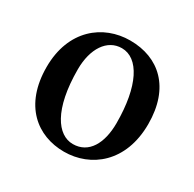

<svg xmlns="http://www.w3.org/2000/svg" viewBox="-131 -690 860 851"><g transform="rotate(30 299.5 -264.0)"><path d="M295 23C431 23 558 -74 558 -270C558 -456 452 -551 304 -551C166 -551 41 -454 41 -264C41 -68 158 23 295 23ZM166 -324C166 -430 214 -503 289 -503C375 -503 434 -393 434 -203C434 -100 393 -26 312 -26C234 -26 166 -119 166 -324Z"/></g></svg>

Font: 寒蝉锦书宋Pro Soft
Style: Regular
Weight: 700
Designer: 寒蝉锦书宋{Warren} 思源宋体{Ryoko NISHIZUKA 西塚涼子 (kana & ideographs); Frank Grießhammer (Latin, Greek & Cyrillic); Wenlong ZHANG 
Foundry: Adobe & ChillType
Version: Version 2.000;Glyphs 3.1.1 (3135)